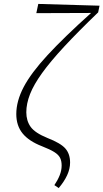

<svg xmlns="http://www.w3.org/2000/svg" viewBox="-20 -764 527 978"><path d="M279 194 257 179Q274 154 284 129Q294 104 294 79Q294 56 286 40Q278 24 256.5 10.5Q235 -3 194 -19Q127 -45 95 -84.5Q63 -124 63 -183Q63 -249 100.5 -320.5Q138 -392 222 -483Q306 -574 444 -698L165 -697L175 -744L487 -735L480 -701Q377 -602 307 -526.5Q237 -451 194.5 -392Q152 -333 133 -284.5Q114 -236 114 -192Q114 -149 136 -118Q158 -87 222 -61Q289 -35 313 -7.5Q337 20 337 64Q337 96 322 128.5Q307 161 279 194Z"/></svg>

Font: Source Serif 4 SmText Light
Style: Italic
Weight: 300
Italic angle: -12°
Designer: Frank Grießhammer
Foundry: Adobe
Version: Version 4.005;hotconv 1.1.0;makeotfexe 2.6.0